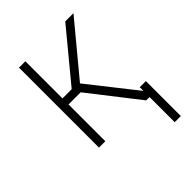

<svg xmlns="http://www.w3.org/2000/svg" viewBox="-207 -649 926 926"><g transform="rotate(-45 256.0 -186.5)"><path d="M89.8 0V-545.5H133.2V-292.3H196L405.2 -545.5H461.3L244 -283.7L467.7 0H411.9L215.9 -251.1H133.2V0ZM476.6 -66.8V171.5H434.7V-66.8Z"/></g></svg>

Font: Inter UI Extra Light
Style: Regular
Weight: 200
Designer: Rasmus Andersson
Foundry: rsms
Version: 3.2;8d6f07862